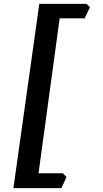

<svg xmlns="http://www.w3.org/2000/svg" viewBox="-20 -801 530 985"><path d="M294.9 164.1H48.8L181.6 -781.2H423.8L441.4 -763.7L414.1 -707H286.1L177.7 87.9H302.7L321.3 107.4Z"/></svg>

Font: Kelvinch
Style: Bold Italic
Weight: 700
Italic angle: -10°
Designer: Paul James Miller
Foundry: High-Logic / Made with FontCreator
Version: Version 3.30 September 23, 2016